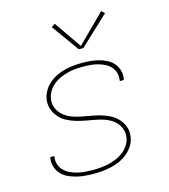

<svg xmlns="http://www.w3.org/2000/svg" viewBox="-112 -836 824 934"><g transform="rotate(-15 300.0 -369.5)"><path d="M245 8Q223 8 200.5 6Q178 4 157 -1.5Q136 -7 117 -16Q98 -25 84 -40.5Q70 -56 63.5 -76.5Q57 -97 60 -120Q61 -121 61 -122.5Q61 -124 61 -125H82Q82 -124 81.5 -123Q81 -122 81 -121Q78 -101 84 -83Q90 -65 103 -52Q116 -39 133 -31Q150 -23 168.5 -18.5Q187 -14 206 -12.5Q225 -11 245 -11Q265 -11 284.5 -12.5Q304 -14 324 -18.5Q344 -23 363.5 -31Q383 -39 400 -52Q417 -65 429 -83Q441 -101 444 -121Q448 -146 438.5 -169Q429 -192 410.5 -207Q392 -222 369 -230.5Q346 -239 321.5 -243.5Q297 -248 272.5 -252.5Q248 -257 224.5 -264Q201 -271 180 -282.5Q159 -294 143.5 -312Q128 -330 120.5 -353.5Q113 -377 117 -403Q121 -424 132.5 -444Q144 -464 162 -479Q180 -494 200.5 -503.5Q221 -513 242.5 -518.5Q264 -524 285.5 -526Q307 -528 328 -528Q350 -528 371.5 -526Q393 -524 413.5 -518.5Q434 -513 452.5 -503.5Q471 -494 484 -478.5Q497 -463 503 -442.5Q509 -422 505 -400Q505 -399 504.5 -397.5Q504 -396 504 -395H483Q484 -396 484 -397Q484 -398 484 -400Q487 -419 482 -436.5Q477 -454 465 -467Q453 -480 437 -488Q421 -496 403 -501Q385 -506 366.5 -507.5Q348 -509 328 -509Q309 -509 290 -507.5Q271 -506 252 -501Q233 -496 214 -488Q195 -480 179 -467Q163 -454 152 -436.5Q141 -419 138 -400Q133 -374 143 -351Q153 -328 171 -313Q189 -298 212 -289.5Q235 -281 259.5 -276.5Q284 -272 308.5 -267.5Q333 -263 356.5 -256Q380 -249 401 -237.5Q422 -226 437.5 -208.5Q453 -191 461 -167Q469 -143 464 -118Q461 -96 448 -75.5Q435 -55 416.5 -40Q398 -25 376.5 -15.5Q355 -6 333 -1Q311 4 289 6Q267 8 245 8ZM331 -596 232 -734 250 -746 345 -609 484 -747 500 -733 354 -596Z"/></g></svg>

Font: Iosevka SS04 Th Ex Obl
Style: Regular
Weight: 100
Width: 7
Italic angle: -9°
Monospace: yes
Designer: Belleve Invis
Foundry: Belleve Invis
Version: Version 19.0.0; ttfautohint (v1.8.4)